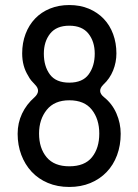

<svg xmlns="http://www.w3.org/2000/svg" viewBox="-20 -731 549 762"><path d="M255 11Q208 11 170 -5Q132 -21 105.5 -49.5Q79 -78 64.5 -116.5Q50 -155 50 -200Q50 -243 67.5 -280Q85 -317 117 -345Q144 -370 119 -395Q111 -403 104 -411.5Q97 -420 92 -430Q68 -468 68 -519Q68 -561 81.5 -596.5Q95 -632 119.5 -657.5Q144 -683 178.5 -697Q213 -711 255 -711Q298 -711 332.5 -696.5Q367 -682 391.5 -656.5Q416 -631 429 -595.5Q442 -560 442 -519Q442 -484 429 -451.5Q416 -419 390 -395Q364 -369 392 -346Q425 -320 442 -281Q459 -242 459 -200Q459 -154 444.5 -115Q430 -76 403 -48Q376 -20 338.5 -4.5Q301 11 255 11ZM255 -403Q308 -403 332 -436Q356 -469 356 -518Q356 -566 331 -597.5Q306 -629 255 -629Q204 -629 179 -597.5Q154 -566 154 -518Q154 -468 178 -435.5Q202 -403 255 -403ZM255 -71Q316 -71 345 -107Q374 -143 374 -201Q374 -258 344.5 -295.5Q315 -333 255 -333Q196 -333 165.5 -295Q135 -257 135 -201Q135 -143 165 -107Q195 -71 255 -71Z"/></svg>

Font: Higure Gothic Medium
Style: Regular
Weight: 500
Designer: Yoshimichi Ohira
Foundry: Positype
Version: Version 1.000